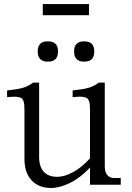

<svg xmlns="http://www.w3.org/2000/svg" viewBox="-20 -915 653 951"><path d="M173.8 -138.2Q173.8 -89.4 196.8 -64.2Q219.7 -39.1 264.2 -39.1Q298.8 -39.1 342.5 -62.7Q386.2 -86.4 425.8 -130.9V-368.2Q425.8 -386.2 424.8 -397Q423.8 -407.7 420.2 -416.3Q416.5 -424.8 411.6 -428.5Q406.7 -432.1 395.8 -434.3Q384.8 -436.5 372.8 -436Q360.8 -435.5 339.8 -434.1V-466.8Q394 -472.7 420.7 -480.7Q447.3 -488.8 469.2 -505.9H499V-90.8Q499 -63 511.2 -48.1Q523.4 -33.2 545.9 -33.2H578.1V0H425.8V-85Q378.9 -34.7 327.4 -9.3Q275.9 16.1 232.9 16.1Q172.4 16.1 136.7 -21.5Q101.1 -59.1 101.1 -128.9V-368.2Q101.1 -386.2 100.1 -397Q99.1 -407.7 95.5 -416.3Q91.8 -424.8 86.9 -428.5Q82 -432.1 71 -434.3Q60.1 -436.5 48.1 -436Q36.1 -435.5 15.1 -434.1V-466.8Q69.3 -472.7 95.5 -480.7Q121.6 -488.8 144 -505.9H173.8ZM167 -657.2V-663.1Q167 -685.5 179.2 -697.8Q191.4 -710 213.9 -710H220.2Q242.7 -710 254.9 -697.8Q267.1 -685.5 267.1 -663.1V-657.2Q267.1 -634.8 254.9 -622.3Q242.7 -609.9 220.2 -609.9H213.9Q191.4 -609.9 179.2 -622.3Q167 -634.8 167 -657.2ZM191.9 -839.8V-895H420.9V-839.8ZM347.2 -657.2V-663.1Q347.2 -685.5 359.4 -697.8Q371.6 -710 394 -710H399.9Q422.4 -710 434.6 -697.8Q446.8 -685.5 446.8 -663.1V-657.2Q446.8 -634.8 434.6 -622.3Q422.4 -609.9 399.9 -609.9H394Q371.6 -609.9 359.4 -622.3Q347.2 -634.8 347.2 -657.2Z"/></svg>

Font: LT Superior Serif
Style: Regular
Weight: 400
Designer: Daniel Lyons
Foundry: LyonsType
Version: Version 2.120;FEAKit 1.0